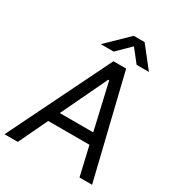

<svg xmlns="http://www.w3.org/2000/svg" viewBox="-247 -1057 1090 1187"><g transform="rotate(30 298.5 -463.0)"><path d="M-31.7 0H63L161.1 -206.1H455.6L503.4 0H593.3L416.5 -727.5H325.7ZM198.7 -284.2 355 -612.3H361.8L437.5 -284.2ZM205.1 -779.8H296.9L389.6 -870.6L460.9 -779.8H548.8L433.6 -926.3H356Z"/></g></svg>

Font: Guggenheim Sans Display
Style: Italic
Weight: 400
Italic angle: -7°
Designer: Modified by Tom Baber under direction of Pentagram Design 2023
Foundry: rsms
Version: Version 1.001;Glyphs 3.1.2 (3151)